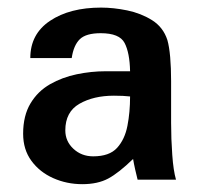

<svg xmlns="http://www.w3.org/2000/svg" viewBox="-20 -466 519 498"><path d="M317.4 -215.8Q317.4 -174.8 310.5 -139.6Q303.7 -104.5 283.7 -82.5Q263.7 -60.5 221.7 -60.5Q191.4 -60.5 170.4 -80.1Q149.4 -99.6 149.4 -127.9Q149.4 -175.8 186 -196.8Q222.7 -217.8 275.4 -217.8Q300.8 -217.8 317.4 -215.8ZM436.5 0Q429.7 -23.4 426.8 -64.5Q423.8 -105.5 423.8 -147.5V-255.9Q423.8 -290 421.4 -317.9Q418.9 -345.7 414.1 -362.3Q403.3 -395.5 374.5 -413.6Q345.7 -431.6 310.1 -439Q274.4 -446.3 242.2 -446.3Q161.1 -446.3 109.9 -412.1Q58.6 -377.9 58.6 -315.4H166Q170.9 -348.6 187 -364.3Q203.1 -379.9 241.2 -379.9Q290 -379.9 303.2 -354.5Q316.4 -329.1 317.4 -281.2H253.9Q216.8 -281.2 179.2 -273.4Q141.6 -265.6 109.9 -247.6Q78.1 -229.5 59.1 -197.8Q40 -166 40 -119.1Q40 -78.1 61.5 -48.8Q83 -19.5 118.2 -3.9Q153.3 11.7 193.4 11.7Q233.4 11.7 260.7 -2.9Q288.1 -17.6 325.2 -53.7Q327.1 -42 330.6 -26.4Q334 -10.7 336.9 0Z"/></svg>

Font: Namkio Khamti
Style: Bold
Weight: 700
Designer: Debbi Hosken
Foundry: SIL International
Version: Version 3.917